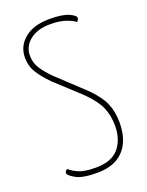

<svg xmlns="http://www.w3.org/2000/svg" viewBox="-137 -779 657 859"><g transform="rotate(-20 191.5 -350.0)"><path d="M174 10Q104 10 73 -8Q42 -26 42 -36Q42 -41 45 -45.5Q48 -50 54 -52Q70 -37 97 -25.5Q124 -14 176 -14Q253 -14 287 -55.5Q321 -97 321 -161Q321 -212 303 -251.5Q285 -291 238 -337L121 -445Q87 -479 66.5 -511.5Q46 -544 46 -584Q46 -639 89 -674.5Q132 -710 208 -710Q270 -710 299.5 -696.5Q329 -683 329 -672Q329 -668 326.5 -663Q324 -658 320 -655Q307 -666 277.5 -676.5Q248 -687 202 -687Q143 -687 106.5 -658.5Q70 -630 70 -585Q70 -550 89 -522Q108 -494 135 -467L266 -344Q311 -299 328 -259Q345 -219 345 -166Q345 -114 326.5 -74Q308 -34 270.5 -12Q233 10 174 10Z"/></g></svg>

Font: Yanone Kaffeesatz ExtraLight
Style: Regular
Weight: 200
Designer: Yanone (Cyrillic: Daniel Pouzeot, Huerta Tipografica, and Cyreal)
Foundry: Yanone
Version: Version 2.003